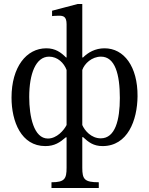

<svg xmlns="http://www.w3.org/2000/svg" viewBox="-20 -726 750 966"><path d="M477 220V191C405 191 394 176 394 118V-36H398C425 -11 450 9 496 9C622 9 671 -120 672 -242C673 -391 604 -483 506 -483C459 -483 423 -462 398 -437H394V-706H371L242 -672V-645C242 -645 256 -647 275 -647C298 -647 315 -644 315 -604V-437H312C287 -462 259 -483 213 -483C113 -483 38 -389 38 -235C38 -114 87 9 208 9C255 9 282 -10 311 -35H315V118C315 174 305 191 239 191V220ZM487 -30C439 -30 406 -69 394 -97V-374C405 -406 442 -441 488 -441C559 -441 583 -352 583 -233C583 -123 560 -30 487 -30ZM221 -29C150 -29 127 -140 127 -238C127 -355 160 -441 227 -441C270 -441 302 -409 315 -374V-97C302 -71 266 -29 221 -29Z"/></svg>

Font: STIX Two Text
Style: Regular
Weight: 400
Designer: Ross Mills, John Hudson & Paul Hanslow, Tiro Typeworks Ltd; with prior portions MicroPress Inc., and Coen Hoffman.
Foundry: Tiro Typeworks Ltd
Version: Version 2.13 b171